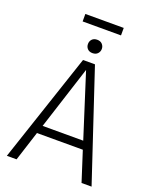

<svg xmlns="http://www.w3.org/2000/svg" viewBox="-170 -1039 905 1133"><g transform="rotate(20 282.5 -472.5)"><path d="M548 0H485L425 -187H137L77 0H16L245 -685H320ZM409 -238 282 -636 154 -238ZM283 -742Q263 -742 251.5 -754Q240 -766 240 -784Q240 -802 251.5 -814Q263 -826 283 -826Q304 -826 315.5 -813.5Q327 -801 327 -784Q327 -767 315.5 -754.5Q304 -742 283 -742ZM406 -898H165V-945H406Z"/></g></svg>

Font: Trujillo Light
Style: Regular
Weight: 300
Designer: Fira Sans original fonts by bBox Type GmbH, Carrois Corporate GbR, & Edenspiekermann AG / Changes by Cristiano Sobral
Foundry: Fira Sans original fonts by bBox Type GmbH, Carrois Corporate GbR, & Edenspiekermann AG / Changes by Cristiano Sobral
Version: Version 4.301;July 28, 2020;FontCreator 13.0.0.2655 64-bit